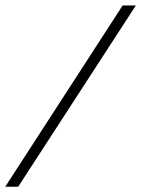

<svg xmlns="http://www.w3.org/2000/svg" viewBox="-23 -651 527 716"><path d="M-3.5 45.4 434.4 -630.7H483.7L44.8 45.4Z"/></svg>

Font: Alumni Sans Thin
Style: Italic
Weight: 100
Italic angle: -8°
Designer: Robert E. Leuschke
Foundry: Robert E. Leuschke
Version: Version 1.016